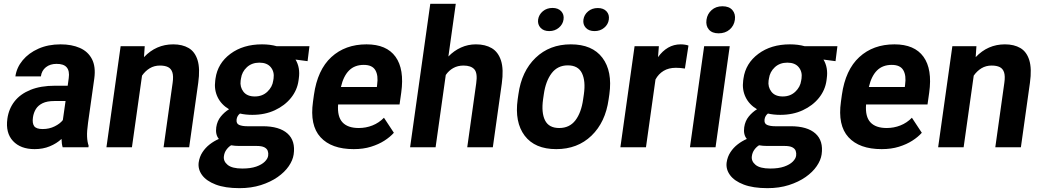

<svg xmlns="http://www.w3.org/2000/svg" viewBox="-20 -770 5459 1004"><path d="M440.4 -127.9Q434.1 -83.5 435.3 -55.7Q436.5 -27.8 443.4 -8.3L442.4 0H307.6Q302.2 -18.1 301.8 -43.5Q275.9 -19.5 240.2 -4.9Q204.6 9.8 161.1 9.8Q87.4 9.8 47.9 -32.7Q8.3 -75.2 18.6 -149.4Q25.9 -201.2 55.9 -239.7Q85.9 -278.3 139.2 -300Q192.4 -321.8 268.6 -321.8H334L339.4 -361.3Q350.1 -437 275.4 -436Q242.2 -436 220 -418.5Q197.8 -400.9 193.8 -370.6H60.5Q66.9 -416.5 98.4 -454.6Q129.9 -492.7 180.9 -515.4Q231.9 -538.1 296.9 -538.1Q355 -538.1 397.7 -519.3Q440.4 -500.5 460.9 -460.9Q481.4 -421.4 473.1 -359.9ZM203.1 -95.2Q237.8 -95.2 266.1 -109.4Q294.4 -123.5 308.6 -142.1L322.8 -241.7H263.7Q226.6 -241.7 203.1 -230.5Q179.7 -219.2 167.7 -200Q155.8 -180.7 152.3 -156.2Q147.9 -125.5 158.7 -110.4Q169.4 -95.2 203.1 -95.2Z M885.7 -538.1Q933.6 -538.1 966.6 -518.8Q999.5 -499.5 1013.2 -455.3Q1026.9 -411.1 1016.6 -336.9L969.2 0H835.4L882.8 -337.4Q887.7 -372.1 881.3 -391.6Q875 -411.1 858.6 -419.2Q842.3 -427.2 816.4 -427.2Q786.6 -427.2 763.2 -413.1Q739.7 -398.9 722.7 -374.5L669.9 0H536.6L610.8 -528.3H736.8L732.9 -471.2Q796.4 -538.1 885.7 -538.1Z M1353.5 -109.9Q1440.9 -109.9 1483.4 -71.8Q1525.9 -33.7 1515.6 37.6Q1511.2 67.9 1490 98.9Q1468.8 129.9 1431.9 155.8Q1395 181.6 1344.5 197.8Q1293.9 213.9 1232.4 213.9Q1157.2 213.9 1108.2 195.1Q1059.1 176.3 1036.6 145.5Q1014.2 114.7 1019 79.1Q1023.4 49.3 1038.8 25.9Q1054.2 2.4 1076.4 -14.9Q1098.6 -32.2 1124.5 -43.5Q1105.5 -65.9 1110.8 -104.5Q1115.7 -137.7 1134.8 -160.9Q1153.8 -184.1 1177.7 -198.7Q1136.7 -223.1 1117.9 -262.2Q1099.1 -301.3 1105.5 -348.6L1106.9 -359.4Q1118.2 -439 1184.8 -488.5Q1251.5 -538.1 1350.1 -538.1Q1392.6 -538.1 1427.2 -528.3H1598.1L1588.4 -450.2L1525.4 -458.5Q1550.8 -416.5 1542.5 -359.4L1541 -348.6Q1534.2 -298.8 1501.7 -258.3Q1469.2 -217.8 1417.2 -193.6Q1365.2 -169.4 1299.3 -169.4Q1264.2 -169.4 1234.9 -176.3Q1220.2 -165 1217.3 -146Q1214.4 -123.5 1230.7 -116.7Q1247.1 -109.9 1272.5 -109.9ZM1240.2 -359.9 1238.3 -348.1Q1233.9 -315.4 1252.9 -290.5Q1272 -265.6 1312.5 -265.6Q1352.1 -265.6 1378.2 -290.5Q1404.3 -315.4 1408.7 -348.1L1410.6 -359.9Q1415.5 -394.5 1396 -418.5Q1376.5 -442.4 1336.4 -442.4Q1296.9 -442.4 1271 -418.5Q1245.1 -394.5 1240.2 -359.9ZM1247.1 111.3Q1290.5 111.3 1319.8 101.1Q1349.1 90.8 1364.7 75.2Q1380.4 59.6 1382.3 43.9Q1384.3 30.8 1380.1 19Q1376 7.3 1362.3 0.2Q1348.6 -6.8 1321.8 -6.8H1229.5Q1208.5 -6.8 1188.5 -10.3Q1174.8 -2 1164.1 12.7Q1153.3 27.3 1150.9 46.4Q1147 72.8 1170.2 92Q1193.4 111.3 1247.1 111.3Z M2078.1 -285.6 2069.3 -223.6H1748Q1743.2 -160.2 1770.8 -130.4Q1798.3 -100.6 1856 -100.6Q1893.6 -100.6 1927.5 -114Q1961.4 -127.4 1987.8 -154.3L2039.6 -75.7Q2020 -53.7 1990 -34.4Q1960 -15.1 1919.9 -2.7Q1879.9 9.8 1829.6 9.8Q1712.9 9.8 1656 -52.5Q1599.1 -114.7 1616.7 -238.3L1621.6 -273.9Q1640.1 -404.8 1712.6 -471.4Q1785.2 -538.1 1896.5 -538.1Q2001.5 -538.1 2048.3 -473.1Q2095.2 -408.2 2078.1 -285.6ZM1950.7 -314.9 1952.1 -327.1Q1959 -375 1942.9 -402.8Q1926.8 -430.7 1882.3 -430.7Q1834.5 -430.7 1805.2 -401.4Q1775.9 -372.1 1762.7 -314.9Z M2468.8 -538.1Q2517.6 -538.1 2551.5 -518.1Q2585.4 -498 2599.9 -453.1Q2614.3 -408.2 2604 -333.5L2557.1 0H2423.3L2470.2 -334.5Q2478 -387.7 2460.4 -407.5Q2442.9 -427.2 2403.8 -427.2Q2373.5 -427.2 2350.1 -414.1Q2326.7 -400.9 2311 -377.9L2257.8 0H2124.5L2230 -750H2363.3L2324.7 -474.6Q2354 -504.9 2390.6 -521.5Q2427.2 -538.1 2468.8 -538.1Z M2869.1 -728.5Q2898.4 -728.5 2914.6 -711.2Q2930.7 -693.8 2926.8 -668Q2923.3 -642.6 2902.3 -625Q2881.3 -607.4 2852.1 -607.4Q2822.3 -607.4 2806.4 -625Q2790.5 -642.6 2793.9 -668Q2797.9 -693.8 2818.6 -711.2Q2839.4 -728.5 2869.1 -728.5ZM3106 -728Q3135.7 -728 3151.6 -710.7Q3167.5 -693.4 3163.6 -667.5Q3160.2 -642.1 3139.4 -624.8Q3118.7 -607.4 3088.9 -607.4Q3059.1 -607.4 3043.2 -624.8Q3027.3 -642.1 3030.8 -667.5Q3034.7 -693.4 3055.4 -710.7Q3076.2 -728 3106 -728ZM2690.9 -277.3Q2707.5 -397.5 2780.8 -467.8Q2854 -538.1 2964.8 -538.1Q3077.1 -538.1 3130.1 -467.8Q3183.1 -397.5 3166.5 -277.3L3162.6 -250.5Q3146 -130.9 3073 -60.5Q3000 9.8 2888.7 9.8Q2776.9 9.8 2723.6 -60.5Q2670.4 -130.9 2687 -250.5ZM2819.8 -250.5Q2810.1 -180.7 2830.1 -140.6Q2850.1 -100.6 2904.3 -100.6Q2958 -100.6 2988.8 -140.6Q3019.5 -180.7 3029.3 -250.5L3033.2 -277.3Q3043 -346.2 3023.2 -387.2Q3003.4 -428.2 2949.2 -428.2Q2896 -428.2 2864.7 -387.2Q2833.5 -346.2 2823.7 -277.3Z M3539.6 -538.1Q3549.8 -538.1 3561.5 -536.4Q3573.2 -534.7 3580.1 -531.7L3561.5 -411.6Q3537.1 -415.5 3514.2 -415.5Q3476.6 -415.5 3450 -399.4Q3423.3 -383.3 3407.7 -354.5L3357.9 0H3224.1L3298.3 -528.3H3425.3L3420.9 -471.2Q3443.8 -503.4 3473.6 -520.8Q3503.4 -538.1 3539.6 -538.1Z M3757.8 -737.3Q3792.5 -737.3 3809.8 -717.3Q3827.1 -697.3 3822.8 -666.5Q3818.4 -635.3 3795.4 -615.5Q3772.5 -595.7 3737.8 -595.7Q3703.6 -595.7 3686.8 -615.5Q3669.9 -635.3 3674.3 -666.5Q3678.7 -697.3 3701.2 -717.3Q3723.6 -737.3 3757.8 -737.3ZM3721.7 0H3587.9L3662.1 -528.3H3795.9Z M4114.3 -109.9Q4201.7 -109.9 4244.1 -71.8Q4286.6 -33.7 4276.4 37.6Q4272 67.9 4250.7 98.9Q4229.5 129.9 4192.6 155.8Q4155.8 181.6 4105.2 197.8Q4054.7 213.9 3993.2 213.9Q3918 213.9 3868.9 195.1Q3819.8 176.3 3797.4 145.5Q3774.9 114.7 3779.8 79.1Q3784.2 49.3 3799.6 25.9Q3814.9 2.4 3837.2 -14.9Q3859.4 -32.2 3885.3 -43.5Q3866.2 -65.9 3871.6 -104.5Q3876.5 -137.7 3895.5 -160.9Q3914.6 -184.1 3938.5 -198.7Q3897.5 -223.1 3878.7 -262.2Q3859.9 -301.3 3866.2 -348.6L3867.7 -359.4Q3878.9 -439 3945.6 -488.5Q4012.2 -538.1 4110.8 -538.1Q4153.3 -538.1 4188 -528.3H4358.9L4349.1 -450.2L4286.1 -458.5Q4311.5 -416.5 4303.2 -359.4L4301.8 -348.6Q4294.9 -298.8 4262.5 -258.3Q4230 -217.8 4178 -193.6Q4126 -169.4 4060.1 -169.4Q4024.9 -169.4 3995.6 -176.3Q3981 -165 3978 -146Q3975.1 -123.5 3991.5 -116.7Q4007.8 -109.9 4033.2 -109.9ZM4001 -359.9 3999 -348.1Q3994.6 -315.4 4013.7 -290.5Q4032.7 -265.6 4073.2 -265.6Q4112.8 -265.6 4138.9 -290.5Q4165 -315.4 4169.4 -348.1L4171.4 -359.9Q4176.3 -394.5 4156.7 -418.5Q4137.2 -442.4 4097.2 -442.4Q4057.6 -442.4 4031.7 -418.5Q4005.9 -394.5 4001 -359.9ZM4007.8 111.3Q4051.3 111.3 4080.6 101.1Q4109.9 90.8 4125.5 75.2Q4141.1 59.6 4143.1 43.9Q4145 30.8 4140.9 19Q4136.7 7.3 4123 0.2Q4109.4 -6.8 4082.5 -6.8H3990.2Q3969.2 -6.8 3949.2 -10.3Q3935.5 -2 3924.8 12.7Q3914.1 27.3 3911.6 46.4Q3907.7 72.8 3930.9 92Q3954.1 111.3 4007.8 111.3Z M4838.9 -285.6 4830.1 -223.6H4508.8Q4503.9 -160.2 4531.5 -130.4Q4559.1 -100.6 4616.7 -100.6Q4654.3 -100.6 4688.2 -114Q4722.2 -127.4 4748.5 -154.3L4800.3 -75.7Q4780.8 -53.7 4750.7 -34.4Q4720.7 -15.1 4680.7 -2.7Q4640.6 9.8 4590.3 9.8Q4473.6 9.8 4416.7 -52.5Q4359.9 -114.7 4377.4 -238.3L4382.3 -273.9Q4400.9 -404.8 4473.4 -471.4Q4545.9 -538.1 4657.2 -538.1Q4762.2 -538.1 4809.1 -473.1Q4856 -408.2 4838.9 -285.6ZM4711.4 -314.9 4712.9 -327.1Q4719.7 -375 4703.6 -402.8Q4687.5 -430.7 4643.1 -430.7Q4595.2 -430.7 4565.9 -401.4Q4536.6 -372.1 4523.4 -314.9Z M5234.9 -538.1Q5282.7 -538.1 5315.7 -518.8Q5348.6 -499.5 5362.3 -455.3Q5376 -411.1 5365.7 -336.9L5318.4 0H5184.6L5231.9 -337.4Q5236.8 -372.1 5230.5 -391.6Q5224.1 -411.1 5207.8 -419.2Q5191.4 -427.2 5165.5 -427.2Q5135.7 -427.2 5112.3 -413.1Q5088.9 -398.9 5071.8 -374.5L5019 0H4885.7L4960 -528.3H5085.9L5082 -471.2Q5145.5 -538.1 5234.9 -538.1Z"/></svg>

Font: Robert Sans ExtraBold
Style: Italic
Weight: 800
Italic angle: -8°
Designer: Christian Robertson (extended by Adam Twardoch)
Foundry: Google
Version: Version 12.135;April 2, 2019;FontCreator 11.5.0.2425 64-bit;